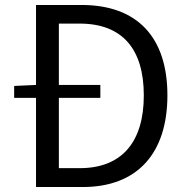

<svg xmlns="http://www.w3.org/2000/svg" viewBox="-20 -753 752 773"><path d="M37 -359H125V0H313C534 0 654 -137 654 -369C654 -602 534 -733 308 -733H125V-411L37 -407ZM301 -658C473 -658 559 -555 559 -369C559 -184 473 -76 301 -76H217V-359H384V-411H217V-658Z"/></svg>

Font: Noto Sans KR Regular
Style: Regular
Weight: 400
Designer: Ryoko NISHIZUKA  (kana & ideographs); Paul D. Hunt (Latin, Greek & Cyrillic); Wenlong ZHANG  (bopomofo); Sandoll Communi
Foundry: Adobe Systems Incorporated
Version: Version 1.004;PS 1.004;hotconv 1.0.82;makeotf.lib2.5.63406